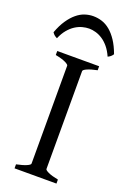

<svg xmlns="http://www.w3.org/2000/svg" viewBox="-174 -892 635 946"><g transform="rotate(20 143.5 -418.5)"><path d="M34.2 0V-21Q67.4 -27.8 86.2 -35.9Q105 -43.9 105 -50.8V-564Q105 -569.8 87.2 -578.6Q69.3 -587.4 34.2 -594.2V-615.2H253.9V-594.2Q220.7 -587.4 201.9 -579.1Q183.1 -570.8 183.1 -564V-50.8Q183.1 -44.9 200.9 -36.4Q218.8 -27.8 253.9 -21V0ZM-14.6 -695.8Q0 -735.4 18.3 -762.2Q36.6 -789.1 56.9 -805.9Q77.1 -822.8 99.1 -830.1Q121.1 -837.4 143.1 -837.4Q167 -837.4 189.5 -830.1Q211.9 -822.8 232.2 -805.9Q252.4 -789.1 270.3 -762.2Q288.1 -735.4 302.7 -695.8Q296.9 -687 291 -682.4Q285.2 -677.7 276.9 -673.8Q264.6 -701.7 248.8 -720.7Q232.9 -739.7 215.3 -751.2Q197.8 -762.7 179.4 -767.8Q161.1 -772.9 145 -772.9Q127.9 -772.9 109.1 -767.8Q90.3 -762.7 72.5 -751.2Q54.7 -739.7 38.8 -720.7Q22.9 -701.7 11.2 -673.8Q2.9 -677.7 -2.9 -682.4Q-8.8 -687 -14.6 -695.8Z"/></g></svg>

Font: Noto Serif Devanagari
Style: Regular
Weight: 400
Designer: Monotype Design Team
Foundry: Monotype Imaging Inc.
Version: Version 1.01